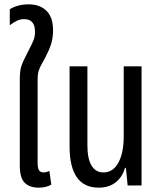

<svg xmlns="http://www.w3.org/2000/svg" viewBox="-20 -853 741 883"><path d="M71 -92V-486Q71 -525 77.5 -546.5Q84 -568 106 -610Q127 -650 134 -667.5Q141 -685 141 -707Q141 -765 91 -765Q73 -765 57.5 -757.5Q42 -750 25 -737V-810Q37 -819 60 -826Q83 -833 112 -833Q164 -833 194 -803Q224 -773 224 -714Q224 -678 214.5 -649Q205 -620 189 -590L178 -570Q163 -544 158 -528Q153 -512 153 -484V-103Q153 -80 159.5 -70Q166 -60 180 -60Q193 -60 207 -67L216 -4Q193 10 158 10Q116 10 93.5 -12.5Q71 -35 71 -92Z M300 -180V-548H382V-184Q382 -123 401 -91.5Q420 -60 456 -60Q500 -60 524.5 -105Q549 -150 549 -226V-548H631V0H567L559 -81H555Q543 -39 512 -14.5Q481 10 434 10Q300 10 300 -180Z"/></svg>

Font: Noto Sans Thai Cond
Style: Regular
Weight: 400
Width: 3
Designer: Monotype Design Team
Foundry: Monotype Imaging Inc.
Version: Version 1.000